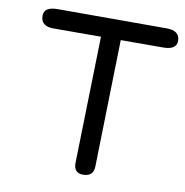

<svg xmlns="http://www.w3.org/2000/svg" viewBox="-83 -811 882 916"><g transform="rotate(10 357.5 -353.5)"><path d="M123 -732.4H650.4Q713.9 -732.4 714.8 -684.6Q715.8 -639.6 650.4 -639.6L444.8 -639.2L430.2 -24.4Q429.2 25.4 377 24.4Q333 23.4 334 -25.4L349.1 -638.7Q233.9 -638.2 118.7 -638.2Q57.1 -638.2 57.1 -689.5Q57.1 -732.4 123 -732.4Z"/></g></svg>

Font: Comic Relief
Style: Regular
Weight: 400
Designer: Jeff Davis
Foundry: Loudifier
Version: Version 1.0